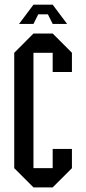

<svg xmlns="http://www.w3.org/2000/svg" viewBox="-20 -812 373 832"><path d="M208.3 -83.3V-166.7H291.7V-83.3L208.3 0H125L41.7 -83.3V-583.3L125 -666.7H208.3L291.7 -583.3V-500H208.3V-583.3H125V-83.3ZM208.3 -791.7 270.8 -708.3H208.3L187.5 -750H145.8L125 -708.3H62.5L125 -791.7Z"/></svg>

Font: Yulong
Style: Regular
Weight: 400
Designer: GGBotNet
Foundry: f0n7.com
Version: 1.00